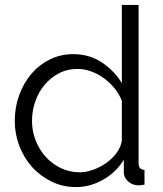

<svg xmlns="http://www.w3.org/2000/svg" viewBox="-20 -750 662 780"><path d="M289 10Q235 10 189 -12.5Q143 -35 110 -72Q77 -109 58.5 -157.5Q40 -206 40 -259Q40 -314 58 -363.5Q76 -413 107.5 -450Q139 -487 182.5 -508.5Q226 -530 278 -530Q344 -530 395 -495.5Q446 -461 475 -412V-730H543V-88Q543 -60 567 -60V0Q552 3 543 3Q519 3 501 -12.5Q483 -28 483 -50V-101Q452 -50 399 -20Q346 10 289 10ZM304 -50Q329 -50 357.5 -60Q386 -70 411 -87.5Q436 -105 453.5 -128.5Q471 -152 475 -179V-340Q465 -367 446 -390.5Q427 -414 402.5 -432Q378 -450 350 -460Q322 -470 295 -470Q253 -470 219 -452Q185 -434 160.5 -404.5Q136 -375 123 -337Q110 -299 110 -259Q110 -217 125 -179Q140 -141 166 -112.5Q192 -84 227.5 -67Q263 -50 304 -50Z"/></svg>

Font: PTCRaleway
Style: Regular
Weight: 400
Designer: Matt McInerney, Pablo Impallari, Rodrigo Fuenzalida
Foundry: Matt McInerney, Pablo Impallari, Rodrigo Fuenzalida
Version: Version 3.000g; ttfautohint (v1.5) -l 8 -r 28 -G 28 -x 14 -D